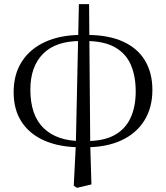

<svg xmlns="http://www.w3.org/2000/svg" viewBox="-20 -701 809 936"><path d="M339.6 204.1 349.7 2.7 364.6 -680.9H414.3L419.9 2.6L425.7 198.1L355.1 214.8ZM372.9 16.9Q273.6 16.9 200.3 -14Q126.9 -44.9 86.7 -104.8Q46.5 -164.6 46.5 -251.7Q46.5 -339 86.9 -401.5Q127.4 -464 201.7 -497.4Q276 -530.8 377.1 -530.8L372.2 -501.1Q251.1 -501.1 189.5 -438.4Q128 -375.8 128 -264.4Q128 -138.5 193.2 -75.9Q258.5 -13.3 376.8 -13.3ZM398.3 16.9 401.6 -13.3Q485.2 -13.3 538.1 -42.3Q591 -71.4 616.3 -126Q641.6 -180.5 641.6 -254.8Q641.6 -331.1 617.4 -386Q593.3 -440.9 539.6 -471Q485.9 -501.1 397 -501.1L401.1 -530.8Q508.8 -530.8 580.2 -498.1Q651.6 -465.4 687.3 -405.1Q722.9 -344.8 722.9 -262.9Q722.9 -175.9 683.3 -112.8Q643.6 -49.8 571 -16.4Q498.4 16.9 398.3 16.9Z"/></svg>

Font: Early Summer Mincho VF
Style: Regular
Weight: 250
Designer: GuiWonder
Version: Version 1.002